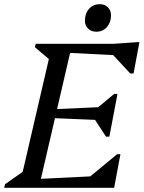

<svg xmlns="http://www.w3.org/2000/svg" viewBox="-45 -900 688 920"><path d="M-25 0 -21 -17 95 -99 55 -39 197 -651 221 -590 122 -674 126 -690H301L141 0ZM138 0 148 -43 472 -59 458 0ZM361 0 371 -41 516 -161H532L502 0ZM448 -324 210 -334 219 -377 463 -388ZM463 -245 403 -337 412 -375 502 -450H518L479 -245ZM594 -631 281 -647 291 -690H608ZM579 -548 488 -646 498 -690 612 -698H623L595 -548ZM416 -748Q392 -748 377 -763Q362 -778 362 -801Q362 -836 382 -858Q402 -880 433 -880Q457 -880 472 -865Q487 -850 487 -827Q487 -793 467.5 -770.5Q448 -748 416 -748Z"/></svg>

Font: Platypi Light
Style: Italic
Weight: 300
Italic angle: -13°
Designer: David Sargent
Foundry: Bolt Cutter Type
Version: Version 1.200